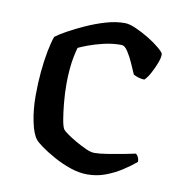

<svg xmlns="http://www.w3.org/2000/svg" viewBox="-63 -558 576 617"><g transform="rotate(10 225.0 -250.0)"><path d="M261 0Q234 0 205 -10Q176 -20 150 -34.5Q124 -49 106 -62Q88 -75 83 -82Q70 -98 62 -137Q54 -176 54 -220Q54 -261 57.5 -298.5Q61 -336 67 -367Q73 -398 80 -417Q93 -427 117.5 -440.5Q142 -454 172 -467.5Q202 -481 234 -490.5Q266 -500 296 -500Q311 -500 332.5 -490.5Q354 -481 375.5 -468Q397 -455 412.5 -442Q428 -429 430 -423Q431 -412 424 -393.5Q417 -375 407.5 -357.5Q398 -340 389 -332Q380 -332 370 -335Q360 -338 353 -342Q347 -356 338 -376.5Q329 -397 318.5 -413Q308 -429 298 -429Q268 -429 240.5 -422.5Q213 -416 191.5 -408Q170 -400 160 -395Q157 -385 153 -365.5Q149 -346 147 -322.5Q145 -299 145 -276Q145 -244 148 -212.5Q151 -181 155 -158.5Q159 -136 164 -129Q167 -125 179.5 -116Q192 -107 209.5 -97Q227 -87 243.5 -79.5Q260 -72 272 -72Q288 -72 316 -76.5Q344 -81 369.5 -86Q395 -91 404 -93Q408 -90 411.5 -83.5Q415 -77 415 -68Q396 -52 372 -36.5Q348 -21 320 -10.5Q292 0 261 0Z"/></g></svg>

Font: Texturina 12pt
Style: Regular
Weight: 400
Designer: Guillermo Torres Carreño
Foundry: Omnibus-Type
Version: Version 1.002